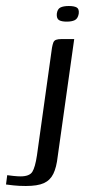

<svg xmlns="http://www.w3.org/2000/svg" viewBox="-83 -529 298 639"><path d="M3 90Q-20 90 -38 88Q-56 86 -63 85L-59 54Q-53 55 -38.5 56.5Q-24 58 -15 58Q15 58 24.5 43Q34 28 40 -12L90 -370Q92 -381 94.5 -387.5Q97 -394 103.5 -396.5Q110 -399 122 -399H164L109 -8Q105 28 94.5 49.5Q84 71 63 80.5Q42 90 3 90ZM139 -457Q122 -457 113.5 -462Q105 -467 106 -483Q108 -499 118 -504Q128 -509 146 -509Q164 -509 172.5 -504Q181 -499 179 -483Q176 -467 166 -462Q156 -457 139 -457Z"/></svg>

Font: Genos
Style: Italic
Weight: 400
Italic angle: -8°
Version: Version 1.010